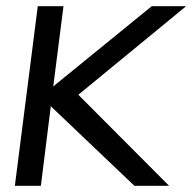

<svg xmlns="http://www.w3.org/2000/svg" viewBox="-20 -600 621 620"><path d="M233 -294 581 -580H470L152 -321L185 -580H102L28 0H112L144 -257L414 0H526Z"/></svg>

Font: Charger
Style: BdIt
Weight: 400
Designer: Jasper
Foundry: Cannot Into Space Fonts
Version: Version 0.98